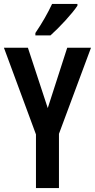

<svg xmlns="http://www.w3.org/2000/svg" viewBox="-20 -957 483 977"><path d="M374 -928V-937H245C224 -892 196 -842 160 -789V-777H237C282 -817 348 -888 374 -928ZM223 -407 122 -714H0L163 -273V0H280V-276L443 -714H322Z"/></svg>

Font: Noto Sans Myanmar ExtraCondensed SemiBold
Style: Regular
Weight: 600
Width: 2
Designer: Monotype Design Team
Foundry: Monotype Imaging Inc.
Version: Version 2.107